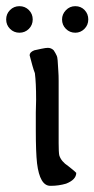

<svg xmlns="http://www.w3.org/2000/svg" viewBox="-32 -595 306 622"><path d="M212 -575Q230 -575 242 -562.5Q254 -550 254 -532Q254 -514 241.5 -501.5Q229 -489 212 -489Q194 -489 181.5 -501.5Q169 -514 169 -532Q169 -549 181.5 -562Q194 -575 212 -575ZM31 -575Q49 -575 61.5 -562.5Q74 -550 74 -532Q74 -514 61.5 -501.5Q49 -489 31 -489Q13 -489 0.5 -501.5Q-12 -514 -12 -532Q-12 -550 0.5 -562.5Q13 -575 31 -575ZM160 -92Q166 -72 189 -57Q195 -52 201.5 -47Q208 -42 215 -35Q215 -13 182 0Q158 7 133 7Q132 7 131 7Q97 7 88 -66Q86 -84 85 -110.5Q84 -137 84 -172V-231Q84 -244 85 -272Q85 -300 84 -321Q83 -342 81 -358Q77 -368 73 -382.5Q69 -397 64 -416Q64 -426 79 -432Q81 -432 102 -437Q116 -440 123 -440Q134 -440 142 -432Q145 -427 147.5 -423Q150 -419 152 -414Q155 -410 157 -364Q158 -351 158 -333V-131Q158 -102 160 -92Z"/></svg>

Font: New Athena Unicode
Style: Regular
Weight: 400
Designer: J. Rusten 1997; rev. by R. Hancock 2001, 2002, rev. by D. Mastronarde 2002-2021
Foundry: GreekKeys New Athena Unicode
Version: Version 5.008